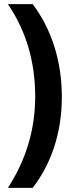

<svg xmlns="http://www.w3.org/2000/svg" viewBox="-20 -744 360 922"><path d="M277 -279C277 -454 225 -608 137 -724H18C106 -595 149 -446 149 -280C149 -119 103 27 18 158H137C226 43 277 -106 277 -279Z"/></svg>

Font: Noto Sans Armenian Condensed
Style: Bold
Weight: 700
Width: 3
Designer: Monotype Design Team
Foundry: Monotype Imaging Inc.
Version: Version 2.008